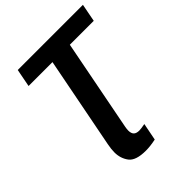

<svg xmlns="http://www.w3.org/2000/svg" viewBox="-240 -789 1126 1126"><g transform="rotate(-45 323.5 -226.0)"><path d="M427.2 -547.4 316.9 20.5Q313.5 38.1 313.5 50.8Q313.5 74.7 324.7 85.7Q335.9 96.7 359.9 96.7Q374 96.7 407.2 90.3L386.2 197.8Q340.3 207.5 303.7 207.5Q220.7 207.5 193.1 170.7Q165.5 133.8 165.5 84Q165.5 56.2 172.4 22L283.2 -547.4H85L106.4 -658.7H647L625.5 -547.4Z"/></g></svg>

Font: Liberation Mono
Style: Bold Italic
Weight: 700
Italic angle: -12°
Monospace: yes
Designer: Steve Matteson
Foundry: Ascender Corporation
Version: Version 2.1.5